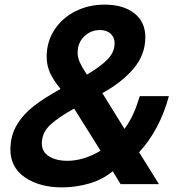

<svg xmlns="http://www.w3.org/2000/svg" viewBox="-20 -797 787 831"><path d="M25 -150Q25 -210 53 -256.5Q81 -303 127 -338.5Q173 -374 242 -412Q210 -451 196 -483Q182 -515 182 -551Q182 -617 216 -668.5Q250 -720 307 -748.5Q364 -777 432 -777Q514 -777 561.5 -739.5Q609 -702 609 -636Q609 -560 558 -500Q507 -440 423 -394L519 -239Q543 -273 557.5 -305.5Q572 -338 585 -381H711Q671 -234 582 -138L668 0H502L468 -56Q425 -20 367 -3Q309 14 248 14Q152 14 88.5 -29Q25 -72 25 -150ZM476 -610Q476 -635 459 -651Q442 -667 413 -667Q373 -667 344.5 -639.5Q316 -612 316 -569Q316 -548 325.5 -527Q335 -506 356 -474Q414 -508 445 -539.5Q476 -571 476 -610ZM415 -145 301 -327Q235 -291 198 -257Q161 -223 161 -176Q161 -140 192 -120.5Q223 -101 272 -101Q308 -101 346 -113Q384 -125 415 -145Z"/></svg>

Font: Open Sauce One
Style: Bold Italic
Weight: 700
Italic angle: -10°
Designer: Alfredo Marco Pradil
Foundry: Creative Sauce Fz LLC
Version: Version 1.477